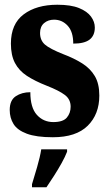

<svg xmlns="http://www.w3.org/2000/svg" viewBox="-20 -569 459 810"><path d="M203 10Q133 10 93 -5Q53 -20 37 -46Q21 -72 21 -105Q21 -146 46.5 -163Q72 -180 108 -180Q108 -115 135.5 -84.5Q163 -54 205 -54Q246 -54 262 -73Q278 -92 278 -119Q278 -150 253.5 -168.5Q229 -187 178 -207Q127 -227 93.5 -249Q60 -271 43 -303.5Q26 -336 26 -385Q26 -468 80 -508.5Q134 -549 222 -549Q279 -549 313.5 -535Q348 -521 364 -499Q380 -477 380 -453Q380 -419 358 -402Q336 -385 289 -385Q289 -435 265.5 -460.5Q242 -486 208 -486Q183 -486 166 -471.5Q149 -457 149 -430Q149 -399 169.5 -381Q190 -363 248 -340Q293 -323 327 -301.5Q361 -280 380 -248Q399 -216 399 -166Q399 -87 350 -38.5Q301 10 203 10ZM115 208Q124 179 136.5 136Q149 93 154 61H263V71Q255 92 240 119Q225 146 208 172.5Q191 199 176 221H115Z"/></svg>

Font: Noto Serif Armenian ExtraCondensed Black
Style: Regular
Weight: 900
Width: 2
Designer: Monotype Design Team
Foundry: Monotype Imaging Inc.
Version: Version 2.008; ttfautohint (v1.8.4.7-5d5b)